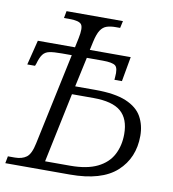

<svg xmlns="http://www.w3.org/2000/svg" viewBox="-100 -785 771 855"><g transform="rotate(10 286.0 -357.0)"><path d="M-19 0 -13 -32H18Q51 -32 71 -47Q91 -62 101 -111L189 -525H144Q107 -525 88 -521Q69 -517 58.5 -503Q48 -489 40 -460L36 -450H1L29 -562H197L206 -605Q216 -653 205.5 -667.5Q195 -682 152 -682H126L132 -714H387L380 -682H360Q337 -682 320 -676.5Q303 -671 291.5 -653.5Q280 -636 272 -599L264 -562H449L429 -450H395L396 -462Q400 -503 386.5 -514Q373 -525 329 -525H257L228 -391H318Q408 -391 459 -369.5Q510 -348 531 -310Q552 -272 552 -224Q552 -124 484 -62Q416 0 273 0ZM267 -39Q343 -39 390 -62Q437 -85 458.5 -126Q480 -167 480 -219Q480 -288 441.5 -321Q403 -354 317 -354H220L154 -39Z"/></g></svg>

Font: Noto Serif Light
Style: Italic
Weight: 300
Italic angle: -12°
Designer: Monotype Design Team
Foundry: Monotype Imaging Inc.
Version: Version 2.013